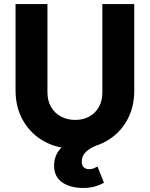

<svg xmlns="http://www.w3.org/2000/svg" viewBox="-20 -726 742 951"><path d="M352 11Q265 11 198.5 -26Q132 -63 94.5 -128.5Q57 -194 57 -278V-706H215V-269Q215 -227 233 -196Q251 -165 282.5 -148.5Q314 -132 352 -132Q392 -132 422 -148.5Q452 -165 469.5 -195.5Q487 -226 487 -268V-706H645V-277Q645 -193 608 -128Q571 -63 505 -26Q439 11 352 11ZM392 205Q329 205 288.5 177.5Q248 150 248 94Q248 42 283 6.5Q318 -29 377 -42L469 -10Q430 4 407.5 24.5Q385 45 385 75Q385 92 394.5 102Q404 112 422 112Q434 112 444 108Q454 104 463 99L495 179Q476 190 450.5 197.5Q425 205 392 205Z"/></svg>

Font: Outfit Thin
Style: Bold
Weight: 700
Version: Version 1.100;gftools[0.9.27]